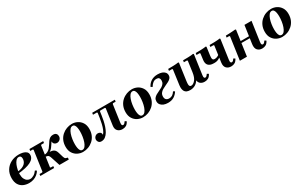

<svg xmlns="http://www.w3.org/2000/svg" viewBox="211 -1840 5002 3200"><g transform="rotate(-30 2712.0 -240.0)"><path d="M243 10Q187 10 137.5 -11.5Q88 -33 58 -80.5Q28 -128 28 -205Q28 -292 67.5 -356Q107 -420 175 -455Q243 -490 328 -490Q368 -490 405.5 -481Q443 -472 468 -450Q493 -428 493 -390Q493 -354 472 -325Q451 -296 409.5 -274.5Q368 -253 305.5 -238.5Q243 -224 159 -216V-249Q221 -254 259.5 -270Q298 -286 318 -308Q338 -330 345.5 -353Q353 -376 353 -396Q353 -428 340.5 -441.5Q328 -455 308 -455Q276 -455 252 -428.5Q228 -402 211.5 -361Q195 -320 186.5 -275.5Q178 -231 178 -195Q178 -141 195 -106.5Q212 -72 238.5 -56Q265 -40 293 -40Q326 -40 363 -61.5Q400 -83 428 -124L458 -106Q437 -71 405 -44.5Q373 -18 332.5 -4Q292 10 243 10Z M673 -45 682 -35H731L727 0H462L466 -35H517L528 -45L583 -435L573 -445H524L529 -480H794L789 -445H738L728 -435ZM830 0 773 -174Q759 -217 735.5 -226Q712 -235 678 -235L683 -270H785Q821 -270 847 -263Q873 -256 891 -237.5Q909 -219 919 -184L948 -87Q958 -55 975.5 -47Q993 -39 1013 -35L1009 0ZM987 -490Q1027 -490 1045 -470Q1063 -450 1063 -421Q1063 -384 1038 -360.5Q1013 -337 978 -337Q953 -337 932.5 -353.5Q912 -370 911 -406Q894 -381 879.5 -358Q865 -335 849 -314.5Q833 -294 811 -278.5Q789 -263 757 -254.5Q725 -246 679 -246L683 -270Q729 -270 760 -286Q791 -302 812 -327Q833 -352 850 -380Q867 -408 885 -433Q903 -458 927 -474Q951 -490 987 -490Z M1349 -490Q1402 -490 1450.5 -466Q1499 -442 1530.5 -393.5Q1562 -345 1562 -272Q1562 -204 1538.5 -151.5Q1515 -99 1474.5 -63Q1434 -27 1384.5 -8.5Q1335 10 1282 10Q1230 10 1181 -14Q1132 -38 1100.5 -86.5Q1069 -135 1069 -208Q1069 -276 1092.5 -328.5Q1116 -381 1156.5 -417Q1197 -453 1247 -471.5Q1297 -490 1349 -490ZM1288 -25Q1318 -25 1340 -52Q1362 -79 1377 -122Q1392 -165 1399.5 -215.5Q1407 -266 1407 -312Q1407 -349 1401.5 -381.5Q1396 -414 1382 -434.5Q1368 -455 1343 -455Q1313 -455 1291 -428Q1269 -401 1254 -358Q1239 -315 1231.5 -265Q1224 -215 1224 -168Q1224 -132 1229.5 -99Q1235 -66 1249 -45.5Q1263 -25 1288 -25Z M1634 10Q1603 10 1584.5 -10Q1566 -30 1566 -57Q1566 -91 1589.5 -114Q1613 -137 1647 -137Q1669 -137 1689 -123Q1709 -109 1709 -72Q1735 -100 1752.5 -143Q1770 -186 1782 -237Q1794 -288 1802 -339.5Q1810 -391 1816 -435L1806 -445H1732L1737 -480H2173L2168 -445H2117L2107 -435L2060 -104Q2055 -69 2062.5 -57Q2070 -45 2083 -45Q2098 -45 2110.5 -57Q2123 -69 2135 -88L2165 -70Q2142 -24 2111 -7Q2080 10 2042 10Q1984 10 1950.5 -25Q1917 -60 1927 -127L1971 -435L1961 -445H1871L1861 -435Q1857 -407 1851 -363Q1845 -319 1834.5 -269Q1824 -219 1807.5 -169.5Q1791 -120 1767 -79.5Q1743 -39 1710.5 -14.5Q1678 10 1634 10Z M2503 -490Q2556 -490 2604.5 -466Q2653 -442 2684.5 -393.5Q2716 -345 2716 -272Q2716 -204 2692.5 -151.5Q2669 -99 2628.5 -63Q2588 -27 2538.5 -8.5Q2489 10 2436 10Q2384 10 2335 -14Q2286 -38 2254.5 -86.5Q2223 -135 2223 -208Q2223 -276 2246.5 -328.5Q2270 -381 2310.5 -417Q2351 -453 2401 -471.5Q2451 -490 2503 -490ZM2442 -25Q2472 -25 2494 -52Q2516 -79 2531 -122Q2546 -165 2553.5 -215.5Q2561 -266 2561 -312Q2561 -349 2555.5 -381.5Q2550 -414 2536 -434.5Q2522 -455 2497 -455Q2467 -455 2445 -428Q2423 -401 2408 -358Q2393 -315 2385.5 -265Q2378 -215 2378 -168Q2378 -132 2383.5 -99Q2389 -66 2403 -45.5Q2417 -25 2442 -25Z M2918 10Q2870 10 2834 -4.5Q2798 -19 2778 -45.5Q2758 -72 2758 -108Q2758 -144 2776 -167.5Q2794 -191 2822.5 -207.5Q2851 -224 2883 -238Q2915 -252 2943.5 -269Q2972 -286 2990 -310.5Q3008 -335 3008 -372Q3008 -401 2993.5 -418Q2979 -435 2944 -435Q2908 -435 2880 -414.5Q2852 -394 2824 -349L2794 -367Q2823 -426 2875 -458Q2927 -490 3000 -490Q3047 -490 3081.5 -477.5Q3116 -465 3135.5 -441.5Q3155 -418 3155 -386Q3155 -353 3136 -331Q3117 -309 3087 -293Q3057 -277 3024 -262.5Q2991 -248 2961 -230.5Q2931 -213 2912 -187Q2893 -161 2893 -122Q2893 -83 2914 -64Q2935 -45 2971 -45Q3005 -45 3032 -62Q3059 -79 3082 -116L3112 -99Q3080 -48 3033 -19Q2986 10 2918 10Z M3716 -88 3746 -70Q3723 -24 3692 -7Q3661 10 3623 10Q3576 10 3545 -13Q3514 -36 3508 -81Q3477 -33 3435.5 -11.5Q3394 10 3345 10Q3267 10 3241 -33.5Q3215 -77 3225 -150L3264 -435L3254 -445H3194L3199 -480Q3246 -480 3301.5 -481.5Q3357 -483 3397 -490L3407 -480L3361 -150Q3356 -113 3357 -89.5Q3358 -66 3367 -55.5Q3376 -45 3395 -45Q3432 -45 3470.5 -89.5Q3509 -134 3522 -227L3551 -435L3541 -445H3481L3486 -480Q3533 -480 3588.5 -481.5Q3644 -483 3684 -490L3694 -480L3641 -104Q3636 -69 3643.5 -57Q3651 -45 3664 -45Q3679 -45 3691.5 -57Q3704 -69 3716 -88Z M4133 10Q4075 10 4042 -25Q4009 -60 4018 -127L4061 -435L4051 -445H3991L3996 -480Q4043 -480 4098.5 -481.5Q4154 -483 4194 -490L4204 -480L4151 -104Q4146 -69 4153.5 -57Q4161 -45 4174 -45Q4189 -45 4201.5 -57Q4214 -69 4226 -88L4256 -70Q4233 -24 4202 -7Q4171 10 4133 10ZM3910 -180Q3865 -180 3837.5 -191.5Q3810 -203 3796 -223Q3782 -243 3778.5 -268Q3775 -293 3779 -320L3794 -435L3784 -445H3724L3729 -480Q3776 -480 3831.5 -481.5Q3887 -483 3927 -490L3937 -480L3915 -320Q3913 -304 3912.5 -284Q3912 -264 3920.5 -249.5Q3929 -235 3954 -235Q3981 -235 4003 -244.5Q4025 -254 4045 -269L4039 -223Q4021 -211 4004 -201Q3987 -191 3965.5 -185.5Q3944 -180 3910 -180Z M4302 0 4364 -435 4354 -445H4304L4309 -480Q4335 -480 4368.5 -481.5Q4402 -483 4436 -485.5Q4470 -488 4496 -490L4506 -480L4438 0ZM4435 -243 4440 -278H4712L4707 -243ZM4824 -88 4854 -70Q4831 -24 4800 -7Q4769 10 4731 10Q4673 10 4640 -26.5Q4607 -63 4618 -140L4667 -480H4803L4749 -104Q4744 -69 4751.5 -57Q4759 -45 4772 -45Q4787 -45 4799.5 -57Q4812 -69 4824 -88Z M5182 -490Q5235 -490 5283.5 -466Q5332 -442 5363.5 -393.5Q5395 -345 5395 -272Q5395 -204 5371.5 -151.5Q5348 -99 5307.5 -63Q5267 -27 5217.5 -8.5Q5168 10 5115 10Q5063 10 5014 -14Q4965 -38 4933.5 -86.5Q4902 -135 4902 -208Q4902 -276 4925.5 -328.5Q4949 -381 4989.5 -417Q5030 -453 5080 -471.5Q5130 -490 5182 -490ZM5121 -25Q5151 -25 5173 -52Q5195 -79 5210 -122Q5225 -165 5232.5 -215.5Q5240 -266 5240 -312Q5240 -349 5234.5 -381.5Q5229 -414 5215 -434.5Q5201 -455 5176 -455Q5146 -455 5124 -428Q5102 -401 5087 -358Q5072 -315 5064.5 -265Q5057 -215 5057 -168Q5057 -132 5062.5 -99Q5068 -66 5082 -45.5Q5096 -25 5121 -25Z"/></g></svg>

Font: Brygada 1918
Style: Bold Italic
Weight: 700
Italic angle: -8°
Designer: Mateusz Machalski | Borys Kosmynka | Przemek Hoffer
Foundry: NIEPODLEGLA 2018
Version: Version 3.006